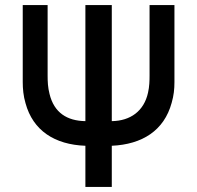

<svg xmlns="http://www.w3.org/2000/svg" viewBox="-20 -740 780 760"><path d="M318 0H422.5V-163C543 -168.5 629.5 -223 659.5 -333C668 -362.5 670.5 -387.5 670.5 -415V-720H572V-441C572 -421.5 571.5 -397.5 566 -373.5C550 -300 496 -261.5 422.5 -260.5V-720H318V-260.5C246 -261.5 194 -293.5 176 -368.5C169.5 -394 168.5 -416.5 168.5 -441V-720H70V-415C70 -389.5 72.5 -360 81 -331.5C110.5 -223 196.5 -167.5 318 -163Z"/></svg>

Font: Vela Sans SemBd
Style: Regular
Weight: 600
Designer: Principal design: Mikhail Sharanda - project Manrope.
Design modification: Ravid Balaliev
Foundry: Mikhail Sharanda
Version: Version 1.001